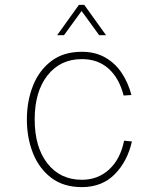

<svg xmlns="http://www.w3.org/2000/svg" viewBox="-20 -754 640 786"><path d="M315 12Q240 12 190 -26Q140 -64 115 -127Q90 -190 90 -265Q90 -340 115 -403Q140 -466 190 -504Q240 -542 315 -542Q370 -542 411 -518.5Q452 -495 478.5 -455Q505 -415 518 -365L486 -363Q468 -434 424.5 -473Q381 -512 315 -512Q227 -512 174.5 -445.5Q122 -379 122 -265Q122 -151 174.5 -84.5Q227 -18 315 -18Q381 -18 427 -60.5Q473 -103 488 -178L520 -175Q502 -94 450 -41Q398 12 315 12ZM214 -610 303 -734H325L414 -610H386L314 -709L242 -610Z"/></svg>

Font: Geist Mono Thin
Style: Regular
Weight: 100
Monospace: yes
Designer: Basement.studio, Andrés Briganti, Mateo Zaragoza
Foundry: Basement.studio, Vercel, Andrés Briganti, Guido Ferreyra, Mateo Zaragoza
Version: Version 1.500; ttfautohint (v1.8.4.7-5d5b)